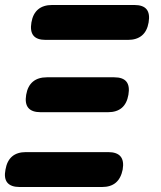

<svg xmlns="http://www.w3.org/2000/svg" viewBox="-24 -750 644 770"><path d="M385 0H55Q20 0 5.5 -17.5Q-9 -35 -2 -70Q4 -105 24.5 -122.5Q45 -140 80 -140H410Q445 -140 459.5 -122.5Q474 -105 468 -70Q461 -35 440.5 -17.5Q420 0 385 0ZM409 -300H139Q104 -300 89.5 -317.5Q75 -335 81 -370Q87 -405 108 -422.5Q129 -440 164 -440H434Q469 -440 483 -422.5Q497 -405 491 -370Q485 -335 464.5 -317.5Q444 -300 409 -300ZM489 -590H159Q124 -590 110 -607.5Q96 -625 102 -660Q108 -695 129 -712.5Q150 -730 185 -730H515Q550 -730 564 -712.5Q578 -695 572 -660Q566 -625 545 -607.5Q524 -590 489 -590Z"/></svg>

Font: Maple Mono NL ExtraBold
Style: Italic
Weight: 800
Italic angle: -10°
Monospace: yes
Designer: subframe7536
Version: Version 7.000